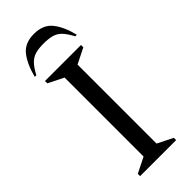

<svg xmlns="http://www.w3.org/2000/svg" viewBox="-276 -902 942 942"><g transform="rotate(-45 195.0 -431.0)"><path d="M70 0V-16L150 -56V-604L70 -644V-660H320V-644L240 -604V-56L320 -16V0ZM49 -710Q67 -780 99 -821Q131 -862 195 -862Q259 -862 291.5 -821Q324 -780 341 -710H330Q311 -746 293.5 -764Q276 -782 252.5 -788.5Q229 -795 195 -795Q161 -795 138 -788.5Q115 -782 97 -764Q79 -746 60 -710Z"/></g></svg>

Font: Spectral SC
Style: Regular
Weight: 400
Designer: Jean-Baptiste Levee
Foundry: Production Type
Version: Version 2.001